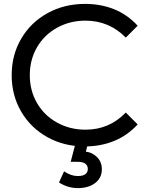

<svg xmlns="http://www.w3.org/2000/svg" viewBox="-20 -736 763 986"><path d="M40 -350Q40 -454 89 -537.5Q138 -621 224 -668.5Q310 -716 417 -716Q497 -716 565 -689Q633 -662 687 -604L626 -543Q540 -630 419 -630Q339 -630 273 -593.5Q207 -557 170 -493Q133 -429 133 -350Q133 -271 170 -207Q207 -143 273 -106.5Q339 -70 419 -70Q541 -70 626 -158L687 -97Q633 -39 564.5 -11.5Q496 16 416 16Q309 16 223.5 -31.5Q138 -79 89 -162.5Q40 -246 40 -350ZM283 201 309 144Q345 168 379 168Q406 168 418.5 158.5Q431 149 431 131Q431 115 418.5 105Q406 95 379 95H343L372 -16H436L421 43Q453 46 478 70.5Q503 95 503 133Q503 178 468.5 204Q434 230 380 230Q328 230 283 201Z"/></svg>

Font: AtCorfu Sans
Style: AtCorfu Sans Regular
Weight: 400
Designer: Kostas Teopoulos
Foundry: Kostas Teopoulos
Version: Version 1.00 July 8, 2025, initial release